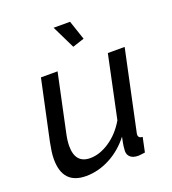

<svg xmlns="http://www.w3.org/2000/svg" viewBox="-135 -832 847 944"><g transform="rotate(-20 288.5 -360.0)"><path d="M155 10Q33 10 33 -122Q33 -141 36 -162.5Q39 -184 44 -209L111 -522H198L135 -226Q126 -186 126 -157Q126 -66 204 -66Q254 -66 305.5 -100.5Q357 -135 392 -195L461 -522H549L461 -108Q460 -104 459.5 -101Q459 -98 459 -95Q459 -77 481 -76L465 0Q454 1 445.5 2.5Q437 4 430 4Q403 4 389 -8Q375 -20 375 -40Q375 -49 377 -64.5Q379 -80 386 -112Q341 -54 280 -22Q219 10 155 10ZM253 -730H339L373 -629L312 -609Z"/></g></svg>

Font: Raleway Medium
Style: Italic
Weight: 500
Italic angle: -12°
Designer: Matt McInerney, Pablo Impallari, Rodrigo Fuenzalida
Foundry: Matt McInerney, Pablo Impallari, Rodrigo Fuenzalida
Version: Version 4.026